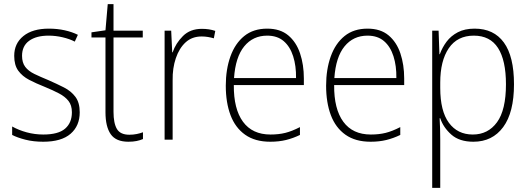

<svg xmlns="http://www.w3.org/2000/svg" viewBox="-20 -678 2567 932"><path d="M367 -133Q367 -67 322.5 -28.5Q278 10 190 10Q142 10 103 0Q64 -10 39 -23V-64Q71 -46 110 -35.5Q149 -25 190 -25Q263 -25 296 -53.5Q329 -82 329 -133Q329 -167 312.5 -188Q296 -209 266.5 -224.5Q237 -240 198 -256Q155 -273 121.5 -290.5Q88 -308 68.5 -335Q49 -362 49 -407Q49 -467 93.5 -503Q138 -539 217 -539Q258 -539 294 -531Q330 -523 358 -509L343 -476Q318 -489 284 -497Q250 -505 216 -505Q156 -505 121.5 -480Q87 -455 87 -407Q87 -374 102.5 -353.5Q118 -333 147 -319Q176 -305 215 -289Q256 -271 290.5 -253.5Q325 -236 346 -208Q367 -180 367 -133Z M608 -24Q627 -24 644 -27.5Q661 -31 674 -36V-3Q660 3 643 6.5Q626 10 603 10Q543 10 517.5 -26.5Q492 -63 492 -133V-496H424V-521L492 -531L503 -658H531V-529H673V-496H531V-135Q531 -80 547.5 -52Q564 -24 608 -24Z M960 -538Q996 -538 1025 -528L1018 -492Q1004 -496 989.5 -498.5Q975 -501 959 -501Q912 -501 881 -472.5Q850 -444 833.5 -395.5Q817 -347 818 -288V0H779V-529H811L816 -424H818Q833 -468 868 -503Q903 -538 960 -538Z M1277 -539Q1340 -539 1379 -506.5Q1418 -474 1436.5 -419Q1455 -364 1455 -297V-265H1115Q1114 -149 1159.5 -87Q1205 -25 1293 -25Q1333 -25 1365 -33Q1397 -41 1436 -61V-23Q1403 -7 1368.5 1.5Q1334 10 1292 10Q1218 10 1170 -24Q1122 -58 1099 -119Q1076 -180 1076 -262Q1076 -341 1098.5 -404Q1121 -467 1165.5 -503Q1210 -539 1277 -539ZM1277 -505Q1208 -505 1165.5 -453Q1123 -401 1116 -299H1417Q1418 -358 1403 -405Q1388 -452 1357 -478.5Q1326 -505 1277 -505Z M1764 -539Q1827 -539 1866 -506.5Q1905 -474 1923.5 -419Q1942 -364 1942 -297V-265H1602Q1601 -149 1646.5 -87Q1692 -25 1780 -25Q1820 -25 1852 -33Q1884 -41 1923 -61V-23Q1890 -7 1855.5 1.5Q1821 10 1779 10Q1705 10 1657 -24Q1609 -58 1586 -119Q1563 -180 1563 -262Q1563 -341 1585.5 -404Q1608 -467 1652.5 -503Q1697 -539 1764 -539ZM1764 -505Q1695 -505 1652.5 -453Q1610 -401 1603 -299H1904Q1905 -358 1890 -405Q1875 -452 1844 -478.5Q1813 -505 1764 -505Z M2284 -539Q2377 -539 2426 -471.5Q2475 -404 2475 -269Q2475 -132 2422.5 -61Q2370 10 2278 10Q2210 10 2171 -24.5Q2132 -59 2117 -104H2114Q2117 -55 2117 -1V234H2078V-529H2109L2113 -415H2115Q2127 -448 2148 -476Q2169 -504 2202.5 -521.5Q2236 -539 2284 -539ZM2280 -505Q2200 -505 2158.5 -444Q2117 -383 2117 -277V-251Q2117 -139 2159 -82Q2201 -25 2275 -25Q2349 -25 2392.5 -84.5Q2436 -144 2436 -269Q2436 -385 2397.5 -445Q2359 -505 2280 -505Z"/></svg>

Font: Noto Sans Khmer SemiCondensed ExtraLight
Style: Regular
Weight: 200
Width: 4
Designer: Danh Hong and the Monotype Design Team
Foundry: Monotype Imaging Inc.
Version: Version 2.004; ttfautohint (v1.8.4.7-5d5b)